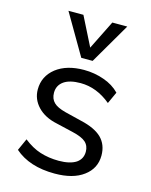

<svg xmlns="http://www.w3.org/2000/svg" viewBox="-117 -847 730 930"><g transform="rotate(15 248.0 -382.5)"><path d="M248 7Q121 7 47 -58L74 -118Q116 -85 157 -72Q201 -58 251 -58Q307 -58 338 -78Q367 -98 367 -134Q367 -164 347 -182Q328 -199 281 -210L196 -230Q134 -243 99 -280Q64 -317 64 -366Q64 -432 117 -474Q170 -515 257 -515Q309 -515 357 -498Q404 -482 436 -449L409 -390Q338 -449 257 -449Q203 -449 174 -429Q144 -408 144 -371Q144 -340 163 -322Q180 -305 222 -294L307 -273Q377 -257 411 -224Q445 -190 445 -136Q445 -71 392 -32Q340 7 248 7ZM329 -772H404L285 -568H228L109 -772H184L257 -627Z"/></g></svg>

Font: PRinguin Sans
Style: Regular
Weight: 400
Designer: Vernon Adams
Foundry: Vernon Adams
Version: ""